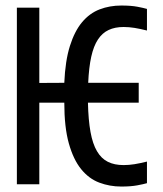

<svg xmlns="http://www.w3.org/2000/svg" viewBox="-20 -666 590 694"><path d="M212.4 -366.7 122.1 -366.2V-638.2H41V0H122.1V-294.9H212.4C212.4 -235.7 217.9 -186.6 228.8 -147.7C239.7 -108.8 254.5 -77.8 273.2 -54.7C291.9 -31.6 313.8 -15.3 338.9 -5.9C363.9 3.6 390.5 8.3 418.5 8.3C441.6 8.3 460.9 6.8 476.3 3.9C491.8 1 503.4 -1.6 511.2 -3.9V-82C494.3 -77.8 479.2 -74.6 466.1 -72.5C452.9 -70.4 439.8 -69.3 426.8 -69.3C404.6 -69.3 385.7 -73.2 369.9 -81.1C354.1 -88.9 341 -101.6 330.6 -119.4C320.1 -137.1 312.3 -160.4 307.1 -189.2C301.9 -218 298.8 -253.3 297.9 -294.9H481.4V-366.7H298.8C300.5 -403.8 304.1 -435.2 309.8 -460.9C315.5 -486.7 323.6 -507.4 334 -523.2C344.4 -539 357.3 -550.5 372.6 -557.6C387.9 -564.8 405.9 -568.4 426.8 -568.4C439.8 -568.4 452.9 -567.3 466.1 -565.2C479.2 -563.1 494.3 -559.9 511.2 -555.7V-633.8C503.4 -636.1 491.9 -638.7 476.8 -641.6C461.7 -644.5 442.2 -646 418.5 -646C390.5 -646 364.3 -641.4 340.1 -632.1C315.8 -622.8 294.7 -607.3 276.6 -585.7C258.5 -564 243.9 -535.4 232.7 -499.8C221.4 -464.1 214.7 -419.8 212.4 -366.7Z"/></svg>

Font: CodeNewRoman Nerd Font Mono
Style: Regular
Weight: 400
Monospace: yes
Designer: Sam Radian
Foundry: Code New Roman
Version: Version 2.00 November 29, 2014;Nerd Fonts 3.2.1